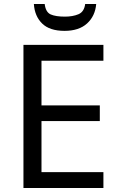

<svg xmlns="http://www.w3.org/2000/svg" viewBox="-20 -938 596 958"><path d="M496 0H97V-714H496V-635H187V-412H478V-334H187V-79H496ZM460 -918Q455 -858 414.5 -821Q374 -784 302 -784Q228 -784 190.5 -820.5Q153 -857 149 -918H203Q208 -877 233 -866Q258 -855 304 -855Q343 -855 371.5 -867Q400 -879 405 -918Z"/></svg>

Font: Noto Sans Historical
Style: Regular
Weight: 400
Designer: Monotype Design Team
Foundry: Monotype Imaging Inc.
Version: Version 2.013; ttfautohint (v1.8.4.7-5d5b)